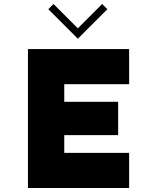

<svg xmlns="http://www.w3.org/2000/svg" viewBox="-20 -942 780 962"><path d="M120 -696H627V-520H302V-432H572V-265H302V-176H627V0H120ZM222 -896 370 -748 518 -896 492 -922 370 -800 248 -922Z"/></svg>

Font: Major Mono Display
Style: Regular
Weight: 400
Designer: Emre Parlak
Foundry: Emre Parlak
Version: Version 2.000; ttfautohint (v1.8) -l 8 -r 50 -G 200 -x 14 -D